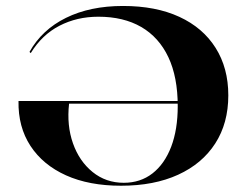

<svg xmlns="http://www.w3.org/2000/svg" viewBox="-20 -602 815 634"><path d="M379.8 11.3Q274.2 11.3 198 -23Q121.8 -57.3 80.6 -120.2Q39.5 -183.1 41.1 -268.5H612.1L613.7 -259.7H208.1Q200 -187.9 221 -128.6Q241.9 -69.4 285.9 -33.9Q329.8 1.6 388.7 1.6Q443.5 1.6 483.5 -29.4Q523.4 -60.5 545.2 -117.3Q566.9 -174.2 566.9 -251.6Q566.9 -347.6 535.9 -413.3Q504.8 -479 446.4 -512.9Q387.9 -546.8 304.8 -546.8Q233.9 -546.8 176.2 -516.9Q118.5 -487.1 81.5 -426.6L77.4 -430.6Q118.5 -504 198 -543.1Q277.4 -582.3 386.3 -582.3Q494.4 -582.3 572.2 -546.4Q650 -510.5 691.9 -444Q733.9 -377.4 733.9 -287.1Q733.9 -195.2 690.7 -128.2Q647.6 -61.3 568.1 -25Q488.7 11.3 379.8 11.3Z"/></svg>

Font: Playfair 144pt SemiExpanded Black
Style: Regular
Weight: 900
Width: 6
Designer: Claus Eggers Sørensen
Foundry: Claus Eggers Sørensen
Version: Version 2.203